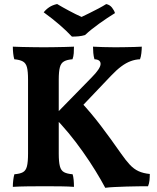

<svg xmlns="http://www.w3.org/2000/svg" viewBox="-20 -906 764 934"><path d="M492 7.6Q471.9 -30.3 444.1 -75.6Q416.3 -120.8 382.8 -168.1Q349.4 -215.5 312.9 -259.6Q276.3 -303.8 240.3 -339.5L426.6 -530Q468.8 -572.7 469.3 -594.5Q469.8 -616.2 439.5 -617.7Q435.4 -631.4 433.9 -647.9Q432.4 -664.3 432.4 -679Q450.4 -678 480.8 -677Q511.1 -676 540.6 -676Q560.6 -676 585.9 -676.5Q611.2 -677 634.2 -677.5Q657.2 -678 669.7 -679Q669.7 -665.3 667.7 -647.3Q665.6 -629.3 661.1 -617.7Q637.5 -616.7 615.5 -608.4Q593.4 -600.2 570.4 -583.2Q547.4 -566.2 519.6 -537L354.5 -363.5L373.3 -410Q422.6 -357.3 470.7 -294.1Q518.7 -230.9 568.2 -159.8Q591.6 -126.2 611.4 -104.9Q631.2 -83.7 654.1 -73.2Q677.1 -62.7 708.7 -59.7Q708.7 -44.4 707.2 -28.7Q705.7 -13.1 700.1 0Q681.1 0 653.8 0.3Q626.5 0.5 595.8 1.5Q565.1 2.5 537.8 3.8Q510.5 5 492 7.6ZM42.4 3Q42.4 -13.1 44.5 -30.1Q46.5 -47.1 50 -58.3Q77 -60.3 91.5 -68.3Q106 -76.3 111.2 -97.4Q116.4 -118.5 116.4 -158.3V-518.7Q116.4 -558.5 111.2 -578.5Q106 -598.6 91.5 -606.9Q77 -615.2 49.5 -617.7Q46 -629.4 44.2 -646.1Q42.4 -662.9 42.4 -679Q60.4 -678 86.9 -677.5Q113.5 -677 142.3 -676.5Q171.1 -676 193.7 -676Q216.8 -676 243 -676.5Q269.3 -677 294.5 -677.5Q319.8 -678 339.8 -679Q339.8 -662.3 338.8 -647.2Q337.8 -632 332.7 -617.7Q306.2 -615.7 291.5 -607.4Q276.7 -599.2 271.3 -578.8Q265.8 -558.5 265.8 -518.7V-158.3Q265.8 -118.5 271.3 -97.4Q276.7 -76.3 291.7 -68.3Q306.7 -60.3 333.2 -58.3Q336.7 -47.7 338.3 -30.9Q339.8 -14.1 339.8 3Q314 1 277 0.5Q239.9 0 198.9 0Q157.9 0 115.5 0.5Q73.1 1 42.4 3ZM329.9 -727.9Q303.8 -755.9 269.2 -785.8Q234.6 -815.7 192.6 -846.1Q203.8 -860.4 219.4 -870.8Q234.9 -881.3 257.9 -886.4Q283.8 -870.9 315.8 -853.8Q347.7 -836.6 376.8 -823.6Q392.3 -831.1 414.7 -842Q437 -852.9 459.4 -864.8Q481.7 -876.7 496.7 -886.2Q514.1 -882.7 524.9 -868.9Q535.7 -855 539.3 -842.3Q502.7 -819.8 463.2 -791.6Q423.6 -763.4 393.6 -735.5Q378.8 -730.9 362.5 -729.4Q346.2 -727.9 329.9 -727.9Z"/></svg>

Font: Vollkorn
Style: Regular
Weight: 400
Designer: Friedrich Althausen
Foundry: Friedrich Althausen
Version: Version 5.001